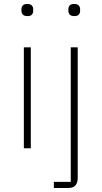

<svg xmlns="http://www.w3.org/2000/svg" viewBox="-20 -746 511 966"><path d="M118 -665Q102 -665 95 -672.5Q88 -680 88 -691V-700Q88 -711 94.5 -718.5Q101 -726 117 -726Q133 -726 140 -718.5Q147 -711 147 -700V-691Q147 -680 140.5 -672.5Q134 -665 118 -665ZM100 -508H135V0H100ZM336 -508H371V149Q371 200 323 200H251V169H336ZM354 -665Q338 -665 331 -672.5Q324 -680 324 -691V-700Q324 -711 330.5 -718.5Q337 -726 353 -726Q369 -726 376 -718.5Q383 -711 383 -700V-691Q383 -680 376.5 -672.5Q370 -665 354 -665Z"/></svg>

Font: IBM Plex Sans Thai ExtraLight
Style: Regular
Weight: 200
Designer: Mike Abbink, Paul van der Laan, Pieter van Rosmalen, Ben Mitchell, Mark Frömberg
Foundry: Bold Monday
Version: Version 1.1